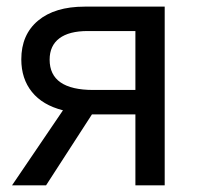

<svg xmlns="http://www.w3.org/2000/svg" viewBox="-20 -556 599 576"><path d="M128.9 -377Q128.9 -286.1 259.8 -286.1H386.2V-462.9H243.2Q187 -462.9 158 -440.9Q128.9 -418.9 128.9 -377ZM118.2 0H16.1L168.9 -225.1Q107.4 -240.7 75.7 -280.3Q43.9 -319.8 43.9 -377.9Q43.9 -452.1 94.2 -494.1Q144.5 -536.1 233.9 -536.1H474.1V0H386.2V-212.9H255.9Z"/></svg>

Font: NotoSans
Style: Regular
Weight: 400
Designer: Monotype Design team
Foundry: Monotype Imaging Inc.
Version: Version 1.04; ttfautohint (v1.4.1)